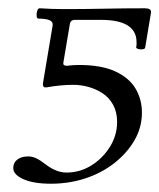

<svg xmlns="http://www.w3.org/2000/svg" viewBox="-20 -438 385 464"><path d="M103 6Q61 6 36.5 -5Q12 -16 12 -32Q12 -45 22 -52.5Q32 -60 48 -60Q58 -60 67.5 -55.5Q77 -51 90 -41Q103 -31 115.5 -26Q128 -21 141 -21Q173 -21 200.5 -38Q228 -55 245.5 -83Q263 -111 263 -143Q263 -167 253.5 -184.5Q244 -202 228 -212.5Q212 -223 193.5 -228Q175 -233 158 -233Q142 -233 126 -231.5Q110 -230 93 -227Q87 -226 85 -229Q83 -232 84 -238L107 -375Q109 -385 100 -389Q91 -393 73 -393Q69 -393 68.5 -399.5Q68 -406 70 -412Q72 -418 76 -418Q91 -417 105.5 -416.5Q120 -416 135 -416Q184 -416 232.5 -417Q281 -418 330 -418Q346 -418 345 -408L331 -324Q331 -320 325.5 -319Q320 -318 314.5 -319.5Q309 -321 309 -324Q310 -327 310 -330.5Q310 -334 310 -336Q310 -390 224 -390H161Q151 -390 149 -381L133 -286Q132 -279 142 -279Q149 -280 156 -280.5Q163 -281 170 -281Q225 -281 258.5 -265.5Q292 -250 307.5 -224Q323 -198 323 -166Q323 -130 305 -99Q287 -68 256.5 -44Q226 -20 186.5 -7Q147 6 103 6Z"/></svg>

Font: Junicode VF
Style: Italic
Weight: 400
Italic angle: -11°
Designer: Peter S. Baker
Version: Version 2.209